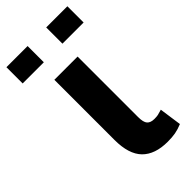

<svg xmlns="http://www.w3.org/2000/svg" viewBox="-271 -767 833 833"><g transform="rotate(-45 145.0 -351.0)"><path d="M209.5 -527.8V-156.7Q209.5 -124.5 220.2 -112.5Q231 -100.6 253.9 -100.6Q268.1 -100.6 276.1 -102.3Q284.2 -104 301.8 -109.4L316.4 -6.8Q293 2.9 272.7 6.6Q252.4 10.3 225.1 10.3Q147 10.3 106.9 -30.5Q66.9 -71.3 66.9 -158.7V-527.8ZM332.5 -613.8H202.6V-713.4H332.5ZM88.4 -613.8H-41.5V-713.4H88.4Z"/></g></svg>

Font: Roboto Web
Style: Bold
Weight: 700
Designer: Google
Version: Version 1.200310; 2013